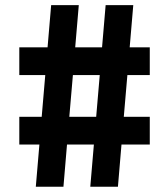

<svg xmlns="http://www.w3.org/2000/svg" viewBox="-20 -713 626 733"><path d="M116.7 0 130.4 -161.1H53.7V-267.1H139.2L152.8 -426.3H53.7V-532.2H161.6L175.3 -693.4H280.8L267.1 -532.2H369.6L383.3 -693.4H488.8L475.1 -532.2H551.8V-426.3H466.3L452.6 -267.1H551.8V-161.1H443.8L430.2 0H324.7L338.4 -161.1H235.8L222.2 0ZM244.6 -267.1H347.2L360.8 -426.3H258.3Z"/></svg>

Font: Caskaydia Cove SemiBold
Style: Regular
Weight: 600
Monospace: yes
Designer: Aaron Bell
Foundry: Saja Typeworks
Version: Version 4.300; ttfautohint (v1.8.3)